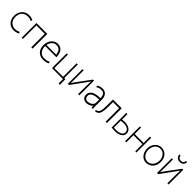

<svg xmlns="http://www.w3.org/2000/svg" viewBox="503 -2613 4726 4726"><g transform="rotate(45 2866.5 -249.5)"><path d="M303 -495Q345 -495 388 -483Q431 -471 441 -455L418 -416Q401 -432 369.5 -440.5Q338 -449 297 -449Q233 -449 185 -421Q137 -393 111 -342Q85 -291 85 -224Q85 -159 110.5 -109.5Q136 -60 182.5 -32.5Q229 -5 289 -5Q334 -5 363.5 -13.5Q393 -22 423 -38L439 2Q423 13 381 27Q339 41 284 41Q214 41 159 8Q104 -25 73.5 -84Q43 -143 43 -219Q43 -299 76 -362Q109 -425 168 -460Q227 -495 303 -495Z M938 -483V30H892V-440H600V30H559V-483Z M1298 -495Q1378 -495 1423.5 -451.5Q1469 -408 1486 -348.5Q1503 -289 1502 -234H1109V-233Q1109 -164 1133.5 -112Q1158 -60 1202.5 -31.5Q1247 -3 1306 -3Q1356 -3 1401 -14.5Q1446 -26 1461 -42L1476 -1L1471 8Q1467 9 1427.5 25Q1388 41 1308 41Q1237 41 1181.5 8.5Q1126 -24 1095.5 -82Q1065 -140 1065 -215Q1065 -295 1095 -359Q1125 -423 1178 -459Q1231 -495 1298 -495ZM1296 -450Q1220 -450 1173.5 -397Q1127 -344 1115 -275H1453Q1434 -450 1296 -450Z M1656 -481V-10H1959V-481H2001V-10H2041V186H1998L1995 31H1614V-481Z M2204 -483V-210Q2204 -102 2202 -38Q2223 -71 2254 -112L2270 -134L2305 -182L2528 -483H2564V30H2522V-245Q2522 -350 2526 -415Q2496 -368 2442 -298L2414 -260Q2344 -168 2203 30H2163V-483Z M2982 -288V-297Q2982 -356 2954 -404Q2926 -452 2846 -449Q2771 -449 2718 -407L2702 -447Q2737 -471 2776.5 -483Q2816 -495 2847 -495Q2947 -495 2989.5 -433.5Q3032 -372 3032 -293L3030 -93Q3030 -12 3036 30H2992L2989 -36Q2963 -4 2917.5 19Q2872 42 2818 42Q2750 42 2709 3.5Q2668 -35 2668 -99Q2668 -192 2748 -240.5Q2828 -289 2982 -288ZM2817 -5Q2872 -5 2917 -32.5Q2962 -60 2979 -104Q2983 -115 2983 -134V-241Q2920 -244 2859 -232.5Q2798 -221 2756.5 -190.5Q2715 -160 2715 -108Q2715 -60 2742.5 -32.5Q2770 -5 2817 -5Z M3156 -20Q3197 -46 3209.5 -105.5Q3222 -165 3222 -282V-483H3527V30H3481V-439H3268V-287Q3268 -157 3249.5 -83.5Q3231 -10 3178 17Q3148 32 3112 32L3106 -5Q3115 -5 3132 -10Q3149 -15 3156 -20Z M3728 -483V-295Q3774 -301 3823 -301Q3879 -301 3932 -283Q3985 -265 4019.5 -226.5Q4054 -188 4054 -130Q4054 -72 4016 -34.5Q3978 3 3923.5 19Q3869 35 3816 35Q3761 35 3687 28V-483ZM3821 -7Q3866 -7 3910 -20Q3954 -33 3983 -60Q4012 -87 4012 -128Q4012 -196 3954.5 -227.5Q3897 -259 3821 -259Q3779 -259 3727 -251V-11Q3748 -7 3781.5 -7Q3815 -7 3821 -7Z M4200 -483V-261H4512V-483H4553V30H4512V-220H4200V30H4159V-483Z M4905 -495Q4975 -495 5028.5 -461.5Q5082 -428 5112 -367.5Q5142 -307 5142 -229Q5142 -139 5105.5 -78Q5069 -17 5013 12.5Q4957 42 4897 42H4896Q4832 42 4780.5 8Q4729 -26 4699.5 -86Q4670 -146 4670 -220Q4670 -299 4700.5 -361.5Q4731 -424 4784.5 -459.5Q4838 -495 4905 -495ZM4899 -1H4900Q4955 -1 5000.5 -31.5Q5046 -62 5072.5 -114.5Q5099 -167 5099 -231Q5099 -281 5078 -332.5Q5057 -384 5013.5 -418.5Q4970 -453 4907 -453Q4843 -453 4799 -420Q4755 -387 4733.5 -334.5Q4712 -282 4712 -224Q4712 -162 4737 -111Q4762 -60 4804.5 -30.5Q4847 -1 4899 -1Z M5468 -597Q5512 -597 5536 -619.5Q5560 -642 5562 -685H5603Q5602 -626 5565.5 -592Q5529 -558 5467 -558Q5409 -558 5372.5 -593Q5336 -628 5335 -685H5375Q5375 -647 5402 -622Q5429 -597 5468 -597ZM5309 -485V-212Q5309 -104 5307 -40Q5328 -73 5359 -114L5375 -136L5410 -184L5633 -485H5669V28H5627V-247Q5627 -352 5631 -417Q5601 -370 5547 -300L5519 -262Q5449 -170 5308 28H5268V-485Z"/></g></svg>

Font: Gmarket Sans TTF Light
Style: Regular
Weight: 300
Designer: Creative Director : Sungho Lee; Art Director : Kiwoong Choi; Project Manager : Sori Yang, Jongwook Yoon; Font Designer :
Foundry: Sandoll Inc.
Version: Version 1.000;hotconv 1.0.109;makeotfexe 2.5.65596